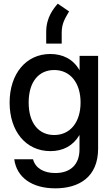

<svg xmlns="http://www.w3.org/2000/svg" viewBox="-20 -822 616 1053"><path d="M283.2 210.9C413.1 210.9 518.1 149.4 518.1 -6.8V-515.6H416.5V-437H416C381.3 -498.5 322.8 -525.9 255.9 -525.9C122.6 -525.9 32.7 -417 32.7 -259.3C32.7 -102.1 122.1 6.8 256.3 6.8C324.2 6.8 379.9 -21 415.5 -81.1H416V-2.9C416 80.6 366.2 127 283.2 127C220.7 127 174.3 101.1 161.1 51.3H58.1C71.8 152.3 156.7 210.9 283.2 210.9ZM277.3 -81.5C194.3 -81.5 137.2 -144 137.2 -259.8C137.2 -375.5 194.3 -438 277.3 -438C365.2 -438 421.9 -367.7 421.9 -259.8C421.9 -151.9 365.2 -81.5 277.3 -81.5ZM233.4 -647V-583H318.4V-642.6C318.4 -693.8 336.9 -721.2 358.9 -759.3L296.9 -801.8C273.9 -775.4 233.4 -727.1 233.4 -647Z"/></svg>

Font: Inteeer Medium
Style: Regular
Weight: 500
Designer: Rasmus Andersson
Foundry: rsms
Version: Version 4.001;Glyphs 3.4 (3402)